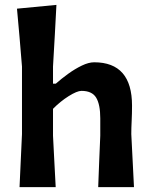

<svg xmlns="http://www.w3.org/2000/svg" viewBox="-20 -766 620 786"><path d="M60 0Q62.5 -54.5 64.8 -104.8Q67 -155 70 -217V-493.5Q65 -555 60 -613.8Q55 -672.5 49.5 -730.5L211 -746Q208 -686.5 204.5 -624Q201 -561.5 197 -493.5V-423.5H208.5Q231 -443.5 259 -463.8Q287 -484 315 -497.5Q343 -511 365.5 -511Q520.5 -511 520.5 -333.5Q520.5 -301 519 -271.2Q517.5 -241.5 517.5 -217Q520.5 -155 523.2 -104.5Q526 -54 528.5 0H382Q384 -54 386 -104Q388 -154 390.5 -210.5V-281.5Q390.5 -338 373.8 -366Q357 -394 313.5 -394Q295.5 -394 261.2 -372.5Q227 -351 197 -320.5V-210.5Q200 -154 202.5 -104Q205 -54 208 0Z"/></svg>

Font: Commissioner Loud SemiBold
Style: Regular
Weight: 600
Designer: Kostas Bartsokas
Foundry: Kostas Bartsokas
Version: Version 1.000; ttfautohint (v1.8.3)